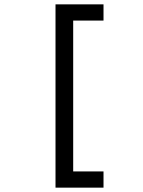

<svg xmlns="http://www.w3.org/2000/svg" viewBox="-20 -732 656 882"><path d="M235 130V-712H455.5V-637.5H316.2V55.5H455.5V130Z"/></svg>

Font: Overpass Mono Light
Style: Regular
Weight: 300
Monospace: yes
Designer: Delve Withrington, Dave Bailey
Foundry: Delve Fonts LLC
Version: Version 4.000